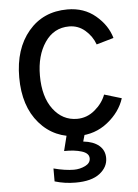

<svg xmlns="http://www.w3.org/2000/svg" viewBox="-55 -599 625 867"><g transform="rotate(-5 257.5 -165.0)"><path d="M40 -268.6Q40 -397.5 106.4 -476.6Q172.9 -555.7 283.2 -555.7Q358.4 -555.7 410.6 -511.7Q462.9 -467.8 479.5 -409.2L401.4 -386.7Q387.7 -424.8 356.4 -451.7Q325.2 -478.5 284.2 -478.5Q214.8 -478.5 174.3 -418.9Q133.8 -359.4 133.8 -268.6Q133.8 -171.9 176.3 -115.7Q218.8 -59.6 284.2 -59.6Q329.1 -59.6 364.7 -89.4Q400.4 -119.1 415 -158.2L493.2 -134.8Q473.6 -73.2 416.5 -27.8Q359.4 17.6 283.2 17.6Q174.8 17.6 107.4 -60.1Q40 -137.7 40 -268.6ZM158.2 154.3Q210.9 168 250 168Q277.3 168 301.3 156.2Q325.2 144.5 325.2 123Q325.2 99.6 292.5 89.4Q259.8 79.1 212.9 80.1L235.4 -9.8H318.4L302.7 44.9Q348.6 49.8 374 71.3Q399.4 92.8 399.4 127.9Q399.4 168.9 362.3 197.8Q325.2 226.6 252.9 226.6Q203.1 226.6 158.2 212.9Z"/></g></svg>

Font: Gothic A1 Medium
Style: Regular
Weight: 500
Designer: HanYang I&C Co.,Ltd.
Foundry: HanYang I&C Co.,Ltd.
Version: Version 2.50